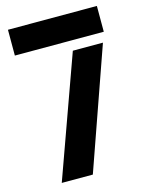

<svg xmlns="http://www.w3.org/2000/svg" viewBox="-120 -874 729 949"><g transform="rotate(-15 245.0 -400.0)"><path d="M15 -668V-800H470V-668ZM76 0 298 -617H452L235 0Z"/></g></svg>

Font: Big Shoulders Stencil Text Black
Style: Regular
Weight: 900
Designer: Patric King
Foundry: XO Type Co
Version: Version 1.000